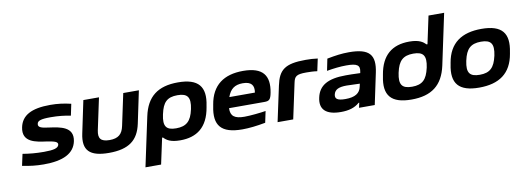

<svg xmlns="http://www.w3.org/2000/svg" viewBox="-67 -1123 4705 1730"><g transform="rotate(-10 2285.5 -258.0)"><path d="M312 -190C380 -179 417 -171 409 -141C400 -113 363 -102 272 -102C199 -102 137 -108 78 -118L55 -12C125 2 183 9 252 9C429 9 532 -41 554 -151C579 -280 454 -296 355 -310C290 -318 253 -327 260 -360C264 -387 293 -399 383 -399C456 -399 513 -392 567 -381L589 -486C525 -501 469 -509 400 -509C226 -509 138 -459 116 -355C87 -218 218 -203 312 -190Z M640 -205C608 -55 671 9 848 9C1031 9 1117 -59 1148 -205L1210 -500H1067L1005 -209C990 -137 953 -104 873 -104C792 -104 768 -137 783 -209L845 -500H702Z M1784 -244 1786 -256C1822 -428 1754 -509 1568 -509C1385 -509 1281 -431 1244 -256L1148 194H1291L1342 -43H1350C1375 -17 1409 9 1500 9C1650 9 1754 -63 1784 -244ZM1386 -248 1387 -252C1409 -354 1448 -396 1544 -396C1635 -396 1665 -358 1643 -252L1642 -248C1620 -145 1576 -104 1482 -104C1391 -104 1363 -142 1386 -248Z M2375 -273C2404 -424 2347 -509 2164 -509C1989 -509 1876 -431 1847 -256L1845 -244C1809 -71 1874 9 2068 9C2129 9 2200 1 2280 -14L2302 -118C2254 -110 2160 -100 2106 -100C2017 -100 1979 -127 1982 -200H2305C2348 -200 2363 -209 2375 -273ZM2002 -298C2027 -369 2069 -400 2142 -400C2221 -400 2247 -363 2236 -298Z M2723 -396C2749 -396 2790 -395 2823 -390L2847 -502C2812 -507 2776 -509 2737 -509C2546 -509 2489 -461 2460 -322L2391 0H2534L2603 -322C2615 -379 2630 -396 2723 -396Z M3133 -509C3067 -509 3010 -501 2932 -486L2910 -378C2974 -389 3032 -396 3090 -396C3188 -396 3216 -377 3203 -316L3201 -306C3139 -309 3094 -309 3069 -309C2904 -309 2822 -260 2799 -154C2775 -49 2832 9 2970 9C3041 9 3096 -6 3140 -45H3146L3136 0H3280L3340 -284C3374 -443 3322 -509 3133 -509ZM2942 -157C2952 -199 2987 -217 3061 -217C3084 -217 3137 -215 3181 -213L3175 -186C3163 -128 3118 -99 3030 -99C2956 -99 2933 -117 2942 -157Z M3400 -256 3398 -244C3362 -72 3430 9 3616 9C3799 9 3903 -69 3941 -244L4040 -710H3897L3843 -457H3835C3809 -483 3775 -509 3685 -509C3527 -509 3429 -430 3400 -256ZM3542 -248 3543 -252C3565 -354 3607 -396 3702 -396C3793 -396 3822 -358 3800 -252L3799 -248C3776 -146 3736 -104 3641 -104C3549 -104 3520 -142 3542 -248Z M4019 -256 4017 -244C3981 -71 4050 9 4235 9C4417 9 4530 -67 4560 -244L4562 -256C4597 -426 4534 -509 4345 -509C4164 -509 4049 -433 4019 -256ZM4161 -248 4162 -252C4184 -354 4226 -396 4321 -396C4412 -396 4441 -358 4419 -252L4418 -248C4395 -146 4354 -104 4260 -104C4168 -104 4139 -142 4161 -248Z"/></g></svg>

Font: LT Wave Bold
Style: Italic
Weight: 700
Designer: Daniel Lyons
Version: Version 2.5 (Glyphs App)